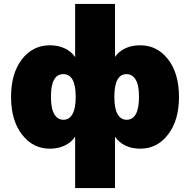

<svg xmlns="http://www.w3.org/2000/svg" viewBox="-20 -756 982 992"><path d="M368.2 215.8V-49.8Q348.1 -20 314.2 -3.9Q280.3 12.2 237.8 12.2Q149.4 12.2 93.3 -61.3Q37.1 -134.8 37.1 -254.9Q37.1 -376.5 93 -449.2Q148.9 -522 237.8 -522Q280.3 -522 314.5 -506.1Q348.6 -490.2 368.2 -460.9V-735.8H574.2V-461.9Q593.8 -490.7 627.4 -506.3Q661.1 -522 704.1 -522Q792.5 -522 848.6 -449.2Q904.8 -376.5 904.8 -254.9Q904.8 -134.8 848.6 -61.3Q792.5 12.2 704.1 12.2Q661.6 12.2 627.9 -3.9Q594.2 -20 574.2 -49.8V215.8ZM308.1 -137.2Q337.4 -137.2 354.2 -166Q371.1 -194.8 371.1 -255.9Q371.1 -373 307.1 -373Q243.2 -373 243.2 -255.9Q243.2 -194.8 260.5 -166Q277.8 -137.2 308.1 -137.2ZM633.8 -137.2Q698.2 -137.2 698.2 -255.9Q698.2 -316.4 680.9 -344.7Q663.6 -373 633.8 -373Q570.8 -373 570.8 -255.9Q570.8 -194.8 587.6 -166Q604.5 -137.2 633.8 -137.2Z"/></svg>

Font: Mulish ExtraBlack
Style: Regular
Weight: 1000
Designer: Vernon Adams
Foundry: Vernon Adams
Version: Version 3.603; ttfautohint (v1.8.3)